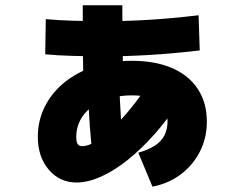

<svg xmlns="http://www.w3.org/2000/svg" viewBox="-20 -673 920 722"><path d="M500 -98.9Q536.7 -108.9 561.7 -125Q586.7 -141.1 598.3 -163.9Q610 -186.7 610 -216.7Q610 -265.6 576.7 -290Q543.3 -314.4 475.6 -314.4Q430 -314.4 391.7 -302.8Q353.3 -291.1 325 -270.6Q296.7 -250 281.7 -221.1Q266.7 -192.2 266.7 -158.9Q266.7 -138.9 272.2 -131.1Q277.8 -123.3 288.9 -123.3Q311.1 -123.3 340 -140.6Q368.9 -157.8 401.7 -188.9Q434.4 -220 472.2 -266.1Q510 -312.2 546.7 -370L653.3 -290Q610 -223.3 560 -167.2Q510 -111.1 458.9 -70.6Q407.8 -30 358.9 -8.3Q310 13.3 267.8 13.3Q204.4 13.3 163.3 -35Q122.2 -83.3 122.2 -158.9Q122.2 -220 148.9 -272.8Q175.6 -325.6 223.3 -363.9Q271.1 -402.2 335 -423.3Q398.9 -444.4 475.6 -444.4Q563.3 -444.4 626.7 -417.2Q690 -390 723.9 -338.3Q757.8 -286.7 757.8 -215.6Q757.8 -154.4 732.2 -103.9Q706.7 -53.3 661.1 -18.3Q615.6 16.7 553.3 28.9ZM330 -80Q322.2 -135.6 317.8 -197.2Q313.3 -258.9 311.1 -332.2H295.6Q292.2 -397.8 291.7 -476.7Q291.1 -555.6 291.1 -653.3H440Q440 -568.9 441.1 -496.7Q442.2 -424.4 443.3 -365.6H427.8Q431.1 -287.8 435 -224.4Q438.9 -161.1 444.4 -101.1ZM150 -468.9 152.2 -601.1Q197.8 -596.7 257.2 -595Q316.7 -593.3 371.1 -593.3Q453.3 -593.3 537.8 -598.3Q622.2 -603.3 726.7 -615.6L731.1 -483.3Q625.6 -471.1 538.9 -466.1Q452.2 -461.1 370 -461.1Q315.6 -461.1 255 -462.8Q194.4 -464.4 150 -468.9Z"/></svg>

Font: Paperlogy 9 Black
Style: Regular
Weight: 900
Designer: redesigned by Lee Juim, glyphs from Gmarket Sans & Montserrat
Foundry: PT&
Version: Version 1.001